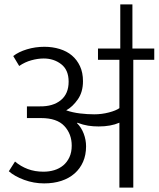

<svg xmlns="http://www.w3.org/2000/svg" viewBox="-20 -850 719 870"><path d="M580 -830V-630H679V-579H584V0H521V-294Q482 -277 427 -277Q402 -277 379.5 -280.5Q357 -284 330 -294L329 -292Q349 -272 359.5 -244Q370 -216 370 -187Q370 -148 356.5 -117Q343 -86 318 -64Q293 -42 258 -30.5Q223 -19 180 -19Q133 -19 89.5 -35Q46 -51 20 -74L48 -118Q74 -96 106 -84Q138 -72 177 -72Q203 -72 226 -79Q249 -86 266.5 -100.5Q284 -115 294.5 -137.5Q305 -160 305 -190Q305 -243 271.5 -279Q238 -315 166 -315H102V-368H160Q220 -367 255.5 -396Q291 -425 291 -480Q291 -533 257.5 -559Q224 -585 178 -585Q152 -585 122.5 -577Q93 -569 67 -551L40 -596Q64 -615 102 -626.5Q140 -638 181 -638Q218 -638 250.5 -628Q283 -618 306 -598.5Q329 -579 342.5 -550Q356 -521 356 -482Q356 -433 332.5 -399.5Q309 -366 280 -350Q309 -340 342.5 -336Q376 -332 407 -332Q441 -332 473.5 -340.5Q506 -349 521 -360V-579H424V-630H525V-830Z"/></svg>

Font: Mukta Light
Style: Regular
Weight: 300
Designer: Girish Dalvi and Yashodeep Gholap
Foundry: Ek Type
Version: Version 2.538;PS 1.002;hotconv 16.6.51;makeotf.lib2.5.65220;